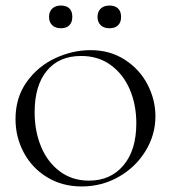

<svg xmlns="http://www.w3.org/2000/svg" viewBox="-20 -661 617 693"><path d="M36 -231Q36 -309 76.5 -365.5Q117 -422 179.5 -451Q242 -480 307 -480Q377 -480 430.5 -445.5Q484 -411 512.5 -356Q541 -301 541 -241Q541 -174 505 -115.5Q469 -57 408 -22.5Q347 12 275 12Q205 12 150.5 -21Q96 -54 66 -110Q36 -166 36 -231ZM472 -216Q472 -283 448.5 -338Q425 -393 380 -426Q335 -459 273 -459Q193 -459 149 -405.5Q105 -352 105 -256Q105 -187 128.5 -131Q152 -75 196.5 -42Q241 -9 301 -9Q379 -9 425.5 -64Q472 -119 472 -216ZM157 -600Q157 -619 168.5 -630Q180 -641 200 -641Q220 -641 230.5 -630.5Q241 -620 241 -600Q241 -581 230.5 -570Q220 -559 200 -559Q180 -559 168.5 -570Q157 -581 157 -600ZM332 -600Q332 -619 343.5 -630Q355 -641 375 -641Q395 -641 406 -630.5Q417 -620 417 -600Q417 -580 406 -569.5Q395 -559 375 -559Q355 -559 343.5 -570Q332 -581 332 -600Z"/></svg>

Font: Cormorant SC
Style: Regular
Weight: 400
Designer: Christian Thalmann (Catharsis Fonts)
Foundry: Catharsis Fonts
Version: Version 4.000